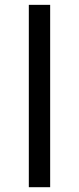

<svg xmlns="http://www.w3.org/2000/svg" viewBox="-20 -780 329 800"><path d="M100.1 -759.8H189V0H100.1Z"/></svg>

Font: DroidArabicKufi
Style: Regular
Weight: 400
Designer: Pascal Zoghbi
Foundry: Ascender Corporation
Version: Version 1.00; ttfautohint (v1.4.1)